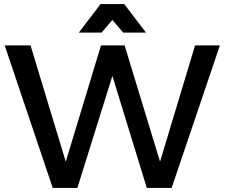

<svg xmlns="http://www.w3.org/2000/svg" viewBox="-20 -923 1103 943"><path d="M532 -825 479 -763H367L474 -903H590L697 -763H585ZM938 -700H1060L823 0H701L532 -550L360 0H239L3 -700H130L303 -129L476 -700H592L766 -129Z"/></svg>

Font: Montserrat-Arabic
Style: Regular
Weight: 400
Designer: Mohamed Gaber
Foundry: Kief Type Foundry
Version: Version 5.008;PS 005.008;hotconv 1.0.88;makeotf.lib2.5.64775